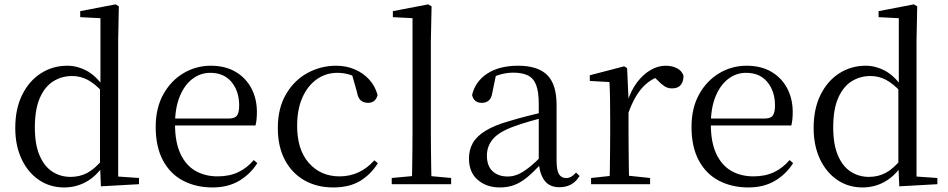

<svg xmlns="http://www.w3.org/2000/svg" viewBox="-20 -825 4245 860"><path d="M267.4 14.6Q204 14.6 154.4 -19Q104.9 -52.6 76.7 -112.6Q48.4 -172.7 48.4 -251.6Q48.4 -337.9 79.4 -400.3Q110.3 -462.8 163.3 -496.7Q216.2 -530.6 281.4 -530.6Q325.2 -530.6 366.3 -509.2Q407.5 -487.7 443.7 -437.5H453.5L440.8 -411.3Q405.2 -450.3 372.6 -467.4Q340 -484.5 302.8 -484.5Q256.9 -484.5 219 -461.1Q181.2 -437.6 158.7 -386.9Q136.1 -336.1 136.1 -253.7Q136.1 -178.2 157.2 -128.9Q178.2 -79.6 214.6 -56.1Q251.1 -32.7 296.2 -32.7Q337.2 -32.7 371 -50.6Q404.7 -68.5 439.4 -110.2L451.9 -82.4H442.5Q408.7 -33.4 364.1 -9.4Q319.5 14.6 267.4 14.6ZM432 9.6 427.9 -88.8V-91.6V-430.7L429.9 -440.3V-743.5L339.3 -748.1V-775.1L497.5 -805.5L512.3 -796.5L509.3 -644.4V-34.2L602.6 -27.8V0Z M932.3 14.6Q858.5 14.6 800.6 -15.4Q742.7 -45.5 710.1 -106.2Q677.4 -167 677.4 -256.8Q677.4 -341.1 711.5 -402.5Q745.6 -463.8 801.8 -497.2Q858 -530.6 923.9 -530.6Q989.2 -530.6 1035.4 -503.3Q1081.6 -475.9 1106.1 -429.2Q1130.7 -382.4 1130.7 -323.2Q1130.7 -286.8 1124.4 -262.9H715.6V-294.2H1006.3Q1032.6 -294.2 1042 -308.2Q1051.3 -322.1 1051.3 -352.3Q1051.3 -416.2 1017.2 -457.5Q983.2 -498.8 921.6 -498.8Q877.8 -498.8 842 -471.6Q806.1 -444.5 785 -392.8Q763.9 -341.2 763.9 -268.7Q763.9 -188 788.4 -135.9Q812.9 -83.8 855.9 -59.4Q899 -35 954.5 -35Q1007.5 -35 1046.8 -53.7Q1086.2 -72.3 1116.7 -108.1L1132.6 -94.3Q1100 -43.5 1050 -14.4Q1000 14.6 932.3 14.6Z M1472.6 14.6Q1399.8 14.6 1343.8 -17.1Q1287.8 -48.8 1256.1 -108.5Q1224.4 -168.3 1224.4 -251.4Q1224.4 -340.7 1261.2 -403.2Q1297.9 -465.8 1357.5 -498.2Q1417 -530.6 1485.8 -530.6Q1530.5 -530.6 1568.7 -514.4Q1606.9 -498.1 1633.7 -468.8Q1660.5 -439.5 1671.2 -399.3Q1662.3 -364.4 1628.7 -364.4Q1608 -364.4 1595.6 -375.7Q1583.1 -386.9 1578.7 -413.5L1553.7 -501.6L1603.8 -461.9Q1573.5 -482.4 1546.4 -490.6Q1519.3 -498.8 1491 -498.8Q1439.9 -498.8 1398.9 -469.9Q1358 -441 1334.5 -388.2Q1310.9 -335.4 1310.9 -261.5Q1310.9 -153.9 1363.9 -94.5Q1416.8 -35 1501.2 -35Q1546 -35 1584.9 -52.7Q1623.9 -70.3 1656.8 -106.9L1672.6 -93.9Q1639.6 -42.3 1591.9 -13.8Q1544.2 14.6 1472.6 14.6Z M1734.6 0V-27.8L1851.5 -38.6H1883.1L2000.7 -27.8V0ZM1824.7 0Q1825.7 -31.5 1826.2 -70.8Q1826.7 -110.1 1827.2 -151.5Q1827.7 -192.9 1827.7 -228.5V-743.7L1739.7 -748.1V-775.1L1898.1 -805.5L1913.1 -796.5L1909.9 -641V-228.5Q1909.9 -192.9 1910.4 -151.5Q1910.9 -110.1 1911.5 -70.8Q1912.1 -31.5 1913.1 0Z M2218.7 14.6Q2159.5 14.6 2120.1 -19.1Q2080.6 -52.8 2080.6 -115.1Q2080.6 -153.9 2097.8 -184.3Q2114.9 -214.6 2154.4 -239Q2193.9 -263.5 2259.9 -282.3Q2301.8 -294.9 2347.8 -306.7Q2393.8 -318.5 2433.8 -327.7V-303.3Q2393.8 -293.3 2352.7 -281.5Q2311.6 -269.7 2277.6 -257Q2214.3 -233.6 2187.6 -201.7Q2160.9 -169.7 2160.9 -128.2Q2160.9 -81.6 2186.5 -58Q2212.2 -34.4 2254.1 -34.4Q2276.6 -34.4 2298.6 -43.3Q2320.6 -52.2 2348.7 -74.2Q2376.7 -96.3 2414.8 -134.4L2423.5 -87.1H2399.9Q2368.7 -53.7 2341.5 -31.1Q2314.2 -8.4 2285.1 3.1Q2256 14.6 2218.7 14.6ZM2485.8 13.6Q2441.1 13.6 2418.8 -16.6Q2396.5 -46.7 2393.2 -99.7V-103.3V-359Q2393.2 -415 2381.1 -445.3Q2368.9 -475.6 2343.7 -487.6Q2318.6 -499.6 2279 -499.6Q2250.3 -499.6 2221.1 -491.4Q2191.9 -483.2 2158.7 -464.7L2202.2 -491.9L2185.8 -412.7Q2182.2 -386 2169.7 -375.2Q2157.1 -364.3 2138.4 -364.3Q2102.2 -364.3 2094.5 -399.7Q2109.4 -461 2163.1 -495.8Q2216.8 -530.6 2301.2 -530.6Q2388.5 -530.6 2430.8 -489.2Q2473 -447.8 2473 -354.6V-107.7Q2473 -60.8 2484.1 -44.2Q2495.1 -27.5 2515.4 -27.5Q2528 -27.5 2538 -33.2Q2548 -38.8 2560.4 -52.1L2576.1 -36.7Q2560.2 -10.7 2537.6 1.4Q2515 13.6 2485.8 13.6Z M2627.5 0V-27.8L2737.6 -39.6H2778.9L2891.9 -27.8V0ZM2709.9 0Q2711.1 -24.4 2711.6 -65.3Q2712.1 -106.3 2712.6 -150.7Q2713.1 -195.1 2713.1 -228.5V-289.4Q2713.1 -341 2712.5 -380.9Q2711.9 -420.7 2709.9 -457.5L2621.8 -462.4V-487.9L2775.9 -528L2788.9 -519.8L2795.3 -379V-378V-228.5Q2795.3 -195.1 2795.8 -150.7Q2796.3 -106.3 2796.8 -65.3Q2797.3 -24.4 2798.3 0ZM2794.5 -318.6 2772.9 -371H2790.7Q2806.2 -419.5 2833.1 -455.5Q2860 -491.4 2893.4 -511Q2926.8 -530.6 2962 -530.6Q2990.9 -530.6 3012.7 -519.1Q3034.6 -507.7 3041.6 -485.6Q3041.4 -459.5 3029 -444.3Q3016.7 -429.1 2989.7 -429.1Q2971.2 -429.1 2956.3 -438.7Q2941.5 -448.4 2923.8 -466.9L2900.8 -488.8L2946.3 -487.2Q2894 -473 2857.4 -432.7Q2820.8 -392.5 2794.5 -318.6Z M3332.3 14.6Q3258.5 14.6 3200.6 -15.4Q3142.7 -45.5 3110.1 -106.2Q3077.4 -167 3077.4 -256.8Q3077.4 -341.1 3111.5 -402.5Q3145.6 -463.8 3201.8 -497.2Q3258 -530.6 3323.9 -530.6Q3389.2 -530.6 3435.4 -503.3Q3481.6 -475.9 3506.1 -429.2Q3530.7 -382.4 3530.7 -323.2Q3530.7 -286.8 3524.4 -262.9H3115.6V-294.2H3406.3Q3432.6 -294.2 3442 -308.2Q3451.3 -322.1 3451.3 -352.3Q3451.3 -416.2 3417.2 -457.5Q3383.2 -498.8 3321.6 -498.8Q3277.8 -498.8 3242 -471.6Q3206.1 -444.5 3185 -392.8Q3163.9 -341.2 3163.9 -268.7Q3163.9 -188 3188.4 -135.9Q3212.9 -83.8 3255.9 -59.4Q3299 -35 3354.5 -35Q3407.5 -35 3446.8 -53.7Q3486.2 -72.3 3516.7 -108.1L3532.6 -94.3Q3500 -43.5 3450 -14.4Q3400 14.6 3332.3 14.6Z M3843.4 14.6Q3780 14.6 3730.4 -19Q3680.9 -52.6 3652.7 -112.6Q3624.4 -172.7 3624.4 -251.6Q3624.4 -337.9 3655.4 -400.3Q3686.3 -462.8 3739.3 -496.7Q3792.2 -530.6 3857.4 -530.6Q3901.2 -530.6 3942.3 -509.2Q3983.5 -487.7 4019.7 -437.5H4029.5L4016.8 -411.3Q3981.2 -450.3 3948.6 -467.4Q3916 -484.5 3878.8 -484.5Q3832.9 -484.5 3795 -461.1Q3757.2 -437.6 3734.7 -386.9Q3712.1 -336.1 3712.1 -253.7Q3712.1 -178.2 3733.2 -128.9Q3754.2 -79.6 3790.6 -56.1Q3827.1 -32.7 3872.2 -32.7Q3913.2 -32.7 3947 -50.6Q3980.7 -68.5 4015.4 -110.2L4027.9 -82.4H4018.5Q3984.7 -33.4 3940.1 -9.4Q3895.5 14.6 3843.4 14.6ZM4008 9.6 4003.9 -88.8V-91.6V-430.7L4005.9 -440.3V-743.5L3915.3 -748.1V-775.1L4073.5 -805.5L4088.3 -796.5L4085.3 -644.4V-34.2L4178.6 -27.8V0Z"/></svg>

Font: Noto Serif SC ExtraLight
Style: Regular
Weight: 200
Designer: Ryoko NISHIZUKA 西塚涼子 (kana & ideographs); Frank Grießhammer (Latin, Greek & Cyrillic); Wenlong ZHANG 张文龙 (bopomofo); San
Foundry: Adobe
Version: Version 2.002-H1;hotconv 1.1.0;makeotfexe 2.6.0